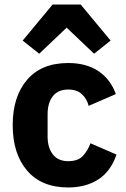

<svg xmlns="http://www.w3.org/2000/svg" viewBox="-20 -815 557 847"><path d="M281 12Q163 12 99.5 -62.5Q36 -137 36 -263Q36 -389 99.5 -463Q163 -537 281 -537Q361 -537 414.5 -501Q468 -465 491 -400L371 -348Q364 -378 342 -399Q320 -420 281 -420Q236 -420 213 -390.5Q190 -361 190 -311V-213Q190 -164 213 -134Q236 -104 281 -104Q325 -104 346.5 -128Q368 -152 379 -183L494 -133Q468 -58 413 -23Q358 12 281 12ZM212 -795H336L468 -636L395 -578L274 -693L153 -578L80 -636Z"/></svg>

Font: IBM Plex Sans
Style: Regular
Weight: 400
Designer: Mike Abbink, Paul van der Laan, Pieter van Rosmalen
Foundry: Bold Monday
Version: Version 3.201